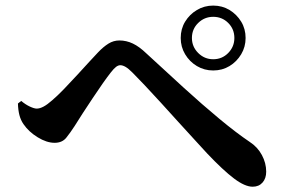

<svg xmlns="http://www.w3.org/2000/svg" viewBox="-20 -729 1040 701"><path d="M639.8 -590.3Q639.8 -623.5 655.9 -649.9Q672 -676.4 698.9 -692.5Q725.9 -708.6 758.4 -708.6Q791.5 -708.6 818 -692.5Q844.5 -676.4 860.6 -649.9Q876.7 -623.5 876.7 -590.3Q876.7 -557.8 860.6 -530.9Q844.5 -503.9 818 -487.8Q791.5 -471.7 758.4 -471.7Q725.9 -471.7 698.9 -487.8Q672 -503.9 655.9 -530.9Q639.8 -557.8 639.8 -590.3ZM680.7 -590.3Q680.7 -558.5 703.6 -535.6Q726.5 -512.7 758.4 -512.7Q790.9 -512.7 813.3 -535.6Q835.7 -558.5 835.7 -590.3Q835.7 -622.8 813.3 -645.2Q790.9 -667.6 758.4 -667.6Q726.5 -667.6 703.6 -645.2Q680.7 -622.8 680.7 -590.3ZM45.5 -351.1 57.4 -360.5Q72.8 -347.5 88.8 -340Q104.8 -332.5 114.2 -332.5Q125.2 -332.5 138.8 -339.7Q152.5 -346.9 170.6 -362.9Q189.8 -379.3 213.6 -403.9Q237.4 -428.5 261.7 -455.1Q285.9 -481.7 306.5 -504Q327.2 -526.2 338 -537.8Q357.1 -557.9 375.7 -569.6Q394.4 -581.3 415.8 -581.3Q441.5 -581.3 465.1 -570Q488.7 -558.8 514.5 -533.9Q583.5 -470.1 651.3 -408.3Q719.1 -346.5 781.1 -295.1Q843 -243.7 891.7 -210.9Q920.3 -192.4 936.1 -163Q951.9 -133.7 951.9 -102.2Q951.9 -77.6 938.5 -62.5Q925.1 -47.3 902.5 -47.3Q874.2 -47.3 834.5 -77.2Q794.8 -107 736.1 -169Q718.5 -188.4 690.7 -218.5Q662.9 -248.6 630.8 -284.1Q598.8 -319.6 567 -354.4Q535.2 -389.2 508.1 -418Q480.9 -446.8 463.9 -463.7Q449.2 -478.5 438.6 -484.7Q428 -490.9 419.2 -490.9Q411.9 -490.9 403.9 -485Q395.9 -479 384.6 -464.5Q372.6 -449.3 354.9 -424.2Q337.2 -399 318.2 -370.3Q299.1 -341.6 281.7 -314.9Q264.4 -288.2 253 -269.7Q237 -244.8 222 -226.2Q207 -207.6 179.5 -207.6Q150.4 -207.6 117.7 -227.7Q85 -247.7 65.9 -275.6Q55.7 -290.2 50.9 -308.7Q46.1 -327.2 45.5 -351.1Z"/></svg>

Font: Early Summer Mincho VF
Style: Regular
Weight: 250
Designer: GuiWonder
Version: Version 1.002